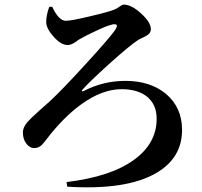

<svg xmlns="http://www.w3.org/2000/svg" viewBox="-20 -776 873 831"><path d="M271 32 268 12Q460 -11 561 -85Q658 -156 658 -262Q658 -324 616 -358Q575 -390 506 -390Q422 -390 331 -324Q254 -268 182 -174Q167 -154 158 -146Q145 -135 127 -135Q110 -135 95 -153Q79 -173 79 -203Q79 -224 98 -247Q111 -262 151 -298Q180 -323 196 -338Q245 -383 348.5 -496Q452 -609 476 -643Q500 -677 466 -670Q441 -664 397 -643Q355 -624 324 -606Q319 -604 311 -597Q289 -581 273 -581Q245 -581 213.5 -615.5Q182 -650 180 -678Q179 -707 193 -746L206 -747Q234 -686 265 -686Q289 -686 372 -706Q453 -725 476 -735Q486 -739 497.5 -747.5Q509 -756 516 -756Q549 -756 591 -717.5Q633 -679 633 -650Q633 -636 622 -627Q615 -621 598 -613Q584 -607 578 -603Q547 -584 452 -499Q362 -417 338 -389Q333 -385 335 -382Q337 -379 342 -382Q427 -426 523 -426Q630 -426 698 -370Q768 -311 768 -214Q768 -92 656 -27Q527 48 271 32Z"/></svg>

Font: GenRyuMin TW B
Style: Regular
Weight: 700
Version: Version 1.501;PS 1;hotconv 16.6.51;makeotf.lib2.5.65220